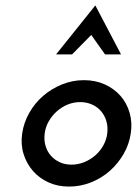

<svg xmlns="http://www.w3.org/2000/svg" viewBox="-20 -680 511 709"><path d="M62 -188Q68 -228 88.5 -264Q109 -300 140 -326.5Q171 -353 209.5 -368.5Q248 -384 290 -384Q332 -384 366.5 -368.5Q401 -353 424.5 -326.5Q448 -300 458.5 -264Q469 -228 463 -188Q457 -147 436.5 -111.5Q416 -76 385.5 -49Q355 -22 316 -6.5Q277 9 235 9Q193 9 159 -6.5Q125 -22 101.5 -49Q78 -76 67 -111.5Q56 -147 62 -188ZM145 -187Q142 -163 148 -142Q154 -121 167.5 -105.5Q181 -90 200.5 -81Q220 -72 244 -72Q268 -72 290.5 -81Q313 -90 331 -105.5Q349 -121 361 -142Q373 -163 376 -187Q379 -211 373 -232Q367 -253 353.5 -269Q340 -285 320 -294Q300 -303 276 -303Q252 -303 230 -294Q208 -285 190 -269Q172 -253 160 -232Q148 -211 145 -187ZM332 -660Q356 -615 379.5 -569.5Q403 -524 427 -479H368L317 -551Q300 -533 281.5 -515Q263 -497 246 -479H187Q223 -524 259.5 -569.5Q296 -615 332 -660Z"/></svg>

Font: Josefin Slab
Style: Bold Italic
Weight: 700
Italic angle: -12°
Designer: Santiago Orozco
Foundry: Typemade
Version: Version 2.000